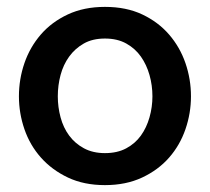

<svg xmlns="http://www.w3.org/2000/svg" viewBox="-20 -526 610 558"><path d="M285 -81Q321 -81 347 -95Q373 -109 389.5 -132Q406 -155 414.5 -185Q423 -215 423 -246Q423 -278 414.5 -308Q406 -338 389.5 -361.5Q373 -385 347 -399.5Q321 -414 285 -414Q249 -414 223.5 -399.5Q198 -385 181 -361.5Q164 -338 156 -308Q148 -278 148 -246Q148 -215 156 -185Q164 -155 181 -132Q198 -109 224 -95Q250 -81 285 -81ZM285 -506Q347 -506 393.5 -484Q440 -462 471.5 -425.5Q503 -389 519 -342.5Q535 -296 535 -246Q535 -197 519 -150.5Q503 -104 471.5 -68Q440 -32 393 -10Q346 12 285 12Q224 12 177.5 -10Q131 -32 99 -68Q67 -104 51 -150.5Q35 -197 35 -246Q35 -296 51 -342.5Q67 -389 98.5 -425.5Q130 -462 177 -484Q224 -506 285 -506Z"/></svg>

Font: Codetta
Style: Bold
Weight: 700
Designer: Ulrich Proeller
Foundry: PROSA GmbH
Version: Version 2.00;September 29, 2018;FontCreator 11.5.0.2427 64-b